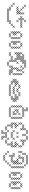

<svg xmlns="http://www.w3.org/2000/svg" viewBox="1511 -1912 549 3611"><g transform="rotate(90 1785.5 -106.5)"><path d="M125 -272.1 93.6 -303.6 111.4 -321.4 107.1 -325.7 89.3 -307.9 71.4 -325.7 67.1 -321.4 85 -303.6 67.1 -285.7 71.4 -281.4 89.3 -299.3 120.7 -267.9 102.9 -250 107.1 -245.7 125 -263.6 156.4 -232.1 138.6 -214.3 142.9 -210 160.7 -227.9 192.1 -196.4 160.7 -165 142.9 -182.9 125 -165 107.1 -182.9 102.9 -178.6 120.7 -160.7 102.9 -142.9 107.1 -138.6 125 -156.4 142.9 -138.6 160.7 -156.4 178.6 -138.6 196.4 -156.4 214.3 -138.6 232.1 -156.4 250 -138.6 254.3 -142.9 236.4 -160.7 254.3 -178.6 236.4 -196.4 254.3 -214.3 236.4 -232.1 254.3 -250 236.4 -267.9 254.3 -285.7 250 -290 232.1 -272.1 214.3 -290 210 -285.7 227.9 -267.9 210 -250 227.9 -232.1 196.4 -200.7 165 -232.1 182.9 -250 178.6 -254.3 160.7 -236.4 129.3 -267.9 147.1 -285.7 142.9 -290ZM218.6 -178.6 232.1 -192.1 245.7 -178.6 232.1 -165ZM178.6 -174.3 192.1 -160.7 178.6 -147.1 165 -160.7ZM214.3 -174.3 227.9 -160.7 214.3 -147.1 200.7 -160.7ZM214.3 -210 227.9 -196.4 214.3 -182.9 200.7 -196.4ZM325.7 -214.3 339.3 -227.9 352.9 -214.3 339.3 -200.7ZM285.7 -210 303.6 -227.9 335 -196.4 317.1 -178.6 321.4 -174.3 339.3 -192.1 370.7 -160.7 352.9 -142.9 357.1 -138.6 375 -156.4 392.9 -138.6 397.1 -142.9 379.3 -160.7 397.1 -178.6 392.9 -182.9 375 -165 343.6 -196.4 375 -227.9 392.9 -210 410.7 -227.9 428.6 -210 446.4 -227.9 464.3 -210 482.1 -227.9 500 -210 504.3 -214.3 486.4 -232.1 504.3 -250 500 -254.3 482.1 -236.4 464.3 -254.3 446.4 -236.4 428.6 -254.3 410.7 -236.4 392.9 -254.3 375 -236.4 343.6 -267.9 375 -299.3 392.9 -281.4 397.1 -285.7 379.3 -303.6 397.1 -321.4 392.9 -325.7 375 -307.9 357.1 -325.7 352.9 -321.4 370.7 -303.6 339.3 -272.1 321.4 -290 317.1 -285.7 335 -267.9 303.6 -236.4 285.7 -254.3 281.4 -250 299.3 -232.1 281.4 -214.3ZM321.4 -245.7 335 -232.1 321.4 -218.6 307.9 -232.1ZM89.3 -57.9 57.9 -89.3 75.7 -107.1 71.4 -111.4 53.6 -93.6 35.7 -111.4 31.4 -107.1 49.3 -89.3 31.4 -71.4 35.7 -67.1 53.6 -85 85 -53.6 67.1 -35.7 71.4 -31.4 89.3 -49.3 120.7 -17.9 102.9 0 107.1 4.3 125 -13.6 156.4 17.9 138.6 35.7 142.9 40 160.7 22.1 178.6 40 196.4 22.1 214.3 40 232.1 22.1 250 40 267.9 22.1 285.7 40 303.6 22.1 321.4 40 339.3 22.1 357.1 40 375 22.1 392.9 40 397.1 35.7 379.3 17.9 410.7 -13.6 428.6 4.3 432.9 0 415 -17.9 446.4 -49.3 464.3 -31.4 468.6 -35.7 450.7 -53.6 482.1 -85 500 -67.1 504.3 -71.4 486.4 -89.3 504.3 -107.1 500 -111.4 482.1 -93.6 464.3 -111.4 460 -107.1 477.9 -89.3 446.4 -57.9 428.6 -75.7 424.3 -71.4 442.1 -53.6 410.7 -22.1 392.9 -40 375 -22.1 357.1 -40 352.9 -35.7 370.7 -17.9 339.3 13.6 321.4 -4.3 303.6 13.6 285.7 -4.3 267.9 13.6 250 -4.3 232.1 13.6 214.3 -4.3 196.4 13.6 165 -17.9 182.9 -35.7 178.6 -40 160.7 -22.1 142.9 -40 125 -22.1 93.6 -53.6 111.4 -71.4 107.1 -75.7ZM147.1 0 160.7 -13.6 174.3 0 160.7 13.6ZM357.1 4.3 370.7 17.9 357.1 31.4 343.6 17.9ZM129.3 -17.9 142.9 -31.4 156.4 -17.9 142.9 -4.3ZM129.3 -160.7 142.9 -174.3 156.4 -160.7 142.9 -147.1ZM165 17.9 178.6 4.3 192.1 17.9 178.6 31.4ZM182.9 -178.6 196.4 -192.1 210 -178.6 196.4 -165ZM200.7 17.9 214.3 4.3 227.9 17.9 214.3 31.4ZM218.6 -214.3 232.1 -227.9 245.7 -214.3 232.1 -200.7ZM218.6 -250 232.1 -263.6 245.7 -250 232.1 -236.4ZM236.4 17.9 250 4.3 263.6 17.9 250 31.4ZM272.1 17.9 285.7 4.3 299.3 17.9 285.7 31.4ZM307.9 17.9 321.4 4.3 335 17.9 321.4 31.4ZM325.7 -250 339.3 -263.6 352.9 -250 339.3 -236.4ZM343.6 -232.1 357.1 -245.7 370.7 -232.1 357.1 -218.6ZM361.4 0 375 -13.6 388.6 0 375 13.6ZM379.3 -17.9 392.9 -31.4 406.4 -17.9 392.9 -4.3ZM379.3 -232.1 392.9 -245.7 406.4 -232.1 392.9 -218.6ZM415 -232.1 428.6 -245.7 442.1 -232.1 428.6 -218.6ZM450.7 -232.1 464.3 -245.7 477.9 -232.1 464.3 -218.6Z M642.9 4.3 660.7 -13.6 678.6 4.3 682.9 0 665 -17.9 696.4 -49.3 714.3 -31.4 718.6 -35.7 700.7 -53.6 718.6 -71.4 700.7 -89.3 718.6 -107.1 700.7 -125 718.6 -142.9 700.7 -160.7 718.6 -178.6 700.7 -196.4 718.6 -214.3 714.3 -218.6 696.4 -200.7 665 -232.1 682.9 -250 678.6 -254.3 660.7 -236.4 642.9 -254.3 625 -236.4 607.1 -254.3 602.9 -250 620.7 -232.1 589.3 -200.7 571.4 -218.6 567.1 -214.3 585 -196.4 567.1 -178.6 585 -160.7 567.1 -142.9 585 -125 567.1 -107.1 585 -89.3 567.1 -71.4 585 -53.6 567.1 -35.7 571.4 -31.4 589.3 -49.3 620.7 -17.9 602.9 0 607.1 4.3 625 -13.6ZM625 -22.1 593.6 -53.6 625 -85 642.9 -67.1 647.1 -71.4 629.3 -89.3 647.1 -107.1 629.3 -125 647.1 -142.9 642.9 -147.1 625 -129.3 593.6 -160.7 611.4 -178.6 593.6 -196.4 625 -227.9 642.9 -210 660.7 -227.9 692.1 -196.4 674.3 -178.6 692.1 -160.7 674.3 -142.9 692.1 -125 674.3 -107.1 692.1 -89.3 674.3 -71.4 692.1 -53.6 660.7 -22.1 642.9 -40ZM611.4 -107.1 625 -120.7 638.6 -107.1 625 -93.6ZM607.1 -102.9 620.7 -89.3 607.1 -75.7 593.6 -89.3ZM821.4 4.3 839.3 -13.6 857.1 4.3 861.4 0 843.6 -17.9 875 -49.3 892.9 -31.4 897.1 -35.7 879.3 -53.6 897.1 -71.4 879.3 -89.3 897.1 -107.1 879.3 -125 897.1 -142.9 879.3 -160.7 897.1 -178.6 879.3 -196.4 897.1 -214.3 892.9 -218.6 875 -200.7 843.6 -232.1 861.4 -250 857.1 -254.3 839.3 -236.4 821.4 -254.3 803.6 -236.4 785.7 -254.3 781.4 -250 799.3 -232.1 767.9 -200.7 750 -218.6 745.7 -214.3 763.6 -196.4 745.7 -178.6 763.6 -160.7 745.7 -142.9 763.6 -125 745.7 -107.1 763.6 -89.3 745.7 -71.4 763.6 -53.6 745.7 -35.7 750 -31.4 767.9 -49.3 799.3 -17.9 781.4 0 785.7 4.3 803.6 -13.6ZM803.6 -22.1 772.1 -53.6 803.6 -85 821.4 -67.1 825.7 -71.4 807.9 -89.3 825.7 -107.1 807.9 -125 825.7 -142.9 821.4 -147.1 803.6 -129.3 772.1 -160.7 790 -178.6 772.1 -196.4 803.6 -227.9 821.4 -210 839.3 -227.9 870.7 -196.4 852.9 -178.6 870.7 -160.7 852.9 -142.9 870.7 -125 852.9 -107.1 870.7 -89.3 852.9 -71.4 870.7 -53.6 839.3 -22.1 821.4 -40ZM790 -107.1 803.6 -120.7 817.1 -107.1 803.6 -93.6ZM785.7 -102.9 799.3 -89.3 785.7 -75.7 772.1 -89.3ZM575.7 -71.4 589.3 -85 602.9 -71.4 589.3 -57.9ZM575.7 -107.1 589.3 -120.7 602.9 -107.1 589.3 -93.6ZM575.7 -142.9 589.3 -156.4 602.9 -142.9 589.3 -129.3ZM575.7 -178.6 589.3 -192.1 602.9 -178.6 589.3 -165ZM593.6 -125 607.1 -138.6 620.7 -125 607.1 -111.4ZM629.3 -17.9 642.9 -31.4 656.4 -17.9 642.9 -4.3ZM629.3 -232.1 642.9 -245.7 656.4 -232.1 642.9 -218.6ZM682.9 -71.4 696.4 -85 710 -71.4 696.4 -57.9ZM682.9 -107.1 696.4 -120.7 710 -107.1 696.4 -93.6ZM682.9 -142.9 696.4 -156.4 710 -142.9 696.4 -129.3ZM682.9 -178.6 696.4 -192.1 710 -178.6 696.4 -165ZM754.3 -71.4 767.9 -85 781.4 -71.4 767.9 -57.9ZM754.3 -107.1 767.9 -120.7 781.4 -107.1 767.9 -93.6ZM754.3 -142.9 767.9 -156.4 781.4 -142.9 767.9 -129.3ZM754.3 -178.6 767.9 -192.1 781.4 -178.6 767.9 -165ZM772.1 -125 785.7 -138.6 799.3 -125 785.7 -111.4ZM807.9 -17.9 821.4 -31.4 835 -17.9 821.4 -4.3ZM807.9 -232.1 821.4 -245.7 835 -232.1 821.4 -218.6ZM861.4 -71.4 875 -85 888.6 -71.4 875 -57.9ZM861.4 -107.1 875 -120.7 888.6 -107.1 875 -93.6ZM861.4 -142.9 875 -156.4 888.6 -142.9 875 -129.3ZM861.4 -178.6 875 -192.1 888.6 -178.6 875 -165Z M1000 4.3 1017.9 -13.6 1035.7 4.3 1040 0 1022.1 -17.9 1053.6 -49.3 1071.4 -31.4 1089.3 -49.3 1120.7 -17.9 1102.9 0 1107.1 4.3 1125 -13.6 1156.4 17.9 1138.6 35.7 1142.9 40 1160.7 22.1 1178.6 40 1196.4 22.1 1214.3 40 1218.6 35.7 1200.7 17.9 1232.1 -13.6 1250 4.3 1254.3 0 1236.4 -17.9 1267.9 -49.3 1299.3 -17.9 1281.4 0 1285.7 4.3 1303.6 -13.6 1321.4 4.3 1339.3 -13.6 1357.1 4.3 1375 -13.6 1392.9 4.3 1397.1 0 1379.3 -17.9 1397.1 -35.7 1392.9 -40 1375 -22.1 1343.6 -53.6 1375 -85 1392.9 -67.1 1397.1 -71.4 1379.3 -89.3 1397.1 -107.1 1379.3 -125 1397.1 -142.9 1379.3 -160.7 1397.1 -178.6 1379.3 -196.4 1397.1 -214.3 1379.3 -232.1 1397.1 -250 1392.9 -254.3 1375 -236.4 1343.6 -267.9 1361.4 -285.7 1357.1 -290 1339.3 -272.1 1321.4 -290 1317.1 -285.7 1335 -267.9 1303.6 -236.4 1272.1 -267.9 1290 -285.7 1285.7 -290 1267.9 -272.1 1236.4 -303.6 1254.3 -321.4 1250 -325.7 1232.1 -307.9 1214.3 -325.7 1196.4 -307.9 1178.6 -325.7 1160.7 -307.9 1142.9 -325.7 1125 -307.9 1107.1 -325.7 1102.9 -321.4 1120.7 -303.6 1089.3 -272.1 1071.4 -290 1053.6 -272.1 1035.7 -290 1017.9 -272.1 1000 -290 995.7 -285.7 1013.6 -267.9 982.1 -236.4 964.3 -254.3 960 -250 977.9 -232.1 960 -214.3 977.9 -196.4 960 -178.6 977.9 -160.7 960 -142.9 977.9 -125 960 -107.1 964.3 -102.9 982.1 -120.7 1000 -102.9 1004.3 -107.1 986.4 -125 1017.9 -156.4 1035.7 -138.6 1053.6 -156.4 1085 -125 1067.1 -107.1 1071.4 -102.9 1089.3 -120.7 1120.7 -89.3 1089.3 -57.9 1071.4 -75.7 1053.6 -57.9 1035.7 -75.7 1031.4 -71.4 1049.3 -53.6 1017.9 -22.1 1000 -40 982.1 -22.1 964.3 -40 960 -35.7 977.9 -17.9 960 0 964.3 4.3 982.1 -13.6ZM1111.4 -35.7 1125 -49.3 1138.6 -35.7 1125 -22.1ZM1147.1 -35.7 1129.3 -53.6 1147.1 -71.4 1129.3 -89.3 1147.1 -107.1 1129.3 -125 1160.7 -156.4 1178.6 -138.6 1182.9 -142.9 1165 -160.7 1182.9 -178.6 1178.6 -182.9 1160.7 -165 1142.9 -182.9 1138.6 -178.6 1156.4 -160.7 1125 -129.3 1093.6 -160.7 1111.4 -178.6 1093.6 -196.4 1125 -227.9 1142.9 -210 1147.1 -214.3 1129.3 -232.1 1160.7 -263.6 1178.6 -245.7 1182.9 -250 1165 -267.9 1196.4 -299.3 1214.3 -281.4 1232.1 -299.3 1263.6 -267.9 1232.1 -236.4 1214.3 -254.3 1210 -250 1227.9 -232.1 1210 -214.3 1214.3 -210 1232.1 -227.9 1250 -210 1254.3 -214.3 1236.4 -232.1 1267.9 -263.6 1299.3 -232.1 1281.4 -214.3 1299.3 -196.4 1267.9 -165 1250 -182.9 1245.7 -178.6 1263.6 -160.7 1245.7 -142.9 1263.6 -125 1245.7 -107.1 1263.6 -89.3 1232.1 -57.9 1214.3 -75.7 1210 -71.4 1227.9 -53.6 1210 -35.7 1227.9 -17.9 1196.4 13.6 1178.6 -4.3 1160.7 13.6 1129.3 -17.9ZM1290 -35.7 1303.6 -49.3 1317.1 -35.7 1303.6 -22.1ZM1325.7 -35.7 1339.3 -49.3 1352.9 -35.7 1339.3 -22.1ZM1321.4 -31.4 1335 -17.9 1321.4 -4.3 1307.9 -17.9ZM1352.9 -142.9 1370.7 -125 1352.9 -107.1 1370.7 -89.3 1339.3 -57.9 1321.4 -75.7 1303.6 -57.9 1272.1 -89.3 1290 -107.1 1272.1 -125 1303.6 -156.4 1321.4 -138.6 1325.7 -142.9 1307.9 -160.7 1325.7 -178.6 1307.9 -196.4 1325.7 -214.3 1307.9 -232.1 1339.3 -263.6 1370.7 -232.1 1352.9 -214.3 1370.7 -196.4 1352.9 -178.6 1370.7 -160.7ZM1285.7 -174.3 1299.3 -160.7 1285.7 -147.1 1272.1 -160.7ZM1107.1 -67.1 1120.7 -53.6 1107.1 -40 1093.6 -53.6ZM1111.4 -107.1 1125 -120.7 1138.6 -107.1 1125 -93.6ZM1075.7 -142.9 1089.3 -156.4 1102.9 -142.9 1089.3 -129.3ZM1075.7 -178.6 1089.3 -192.1 1102.9 -178.6 1089.3 -165ZM1035.7 -174.3 1049.3 -160.7 1035.7 -147.1 1022.1 -160.7ZM1071.4 -174.3 1085 -160.7 1071.4 -147.1 1057.9 -160.7ZM1071.4 -210 1085 -196.4 1071.4 -182.9 1057.9 -196.4ZM1075.7 -214.3 1089.3 -227.9 1102.9 -214.3 1089.3 -200.7ZM1035.7 -210 1049.3 -196.4 1035.7 -182.9 1022.1 -196.4ZM1111.4 -250 1125 -263.6 1138.6 -250 1125 -236.4ZM1071.4 -245.7 1085 -232.1 1071.4 -218.6 1057.9 -232.1ZM1107.1 -245.7 1120.7 -232.1 1107.1 -218.6 1093.6 -232.1ZM1147.1 -285.7 1160.7 -299.3 1174.3 -285.7 1160.7 -272.1ZM1107.1 -281.4 1120.7 -267.9 1107.1 -254.3 1093.6 -267.9ZM1142.9 -281.4 1156.4 -267.9 1142.9 -254.3 1129.3 -267.9ZM1075.7 -250 1089.3 -263.6 1102.9 -250 1089.3 -236.4ZM1017.9 -263.6 1049.3 -232.1 1017.9 -200.7 986.4 -232.1ZM1040 -250 1053.6 -263.6 1067.1 -250 1053.6 -236.4ZM1004.3 -178.6 1017.9 -192.1 1031.4 -178.6 1017.9 -165ZM1040 -178.6 1053.6 -192.1 1067.1 -178.6 1053.6 -165ZM1000 -174.3 1013.6 -160.7 1000 -147.1 986.4 -160.7ZM1250 -67.1 1263.6 -53.6 1250 -40 1236.4 -53.6ZM968.6 -142.9 982.1 -156.4 995.7 -142.9 982.1 -129.3ZM968.6 -178.6 982.1 -192.1 995.7 -178.6 982.1 -165ZM968.6 -214.3 982.1 -227.9 995.7 -214.3 982.1 -200.7ZM986.4 -17.9 1000 -31.4 1013.6 -17.9 1000 -4.3ZM986.4 -196.4 1000 -210 1013.6 -196.4 1000 -182.9ZM1022.1 -267.9 1035.7 -281.4 1049.3 -267.9 1035.7 -254.3ZM1040 -214.3 1053.6 -227.9 1067.1 -214.3 1053.6 -200.7ZM1057.9 -53.6 1071.4 -67.1 1085 -53.6 1071.4 -40ZM1057.9 -267.9 1071.4 -281.4 1085 -267.9 1071.4 -254.3ZM1093.6 -125 1107.1 -138.6 1120.7 -125 1107.1 -111.4ZM1111.4 -71.4 1125 -85 1138.6 -71.4 1125 -57.9ZM1111.4 -285.7 1125 -299.3 1138.6 -285.7 1125 -272.1ZM1129.3 -303.6 1142.9 -317.1 1156.4 -303.6 1142.9 -290ZM1165 17.9 1178.6 4.3 1192.1 17.9 1178.6 31.4ZM1165 -303.6 1178.6 -317.1 1192.1 -303.6 1178.6 -290ZM1200.7 -303.6 1214.3 -317.1 1227.9 -303.6 1214.3 -290ZM1218.6 -35.7 1232.1 -49.3 1245.7 -35.7 1232.1 -22.1ZM1254.3 -71.4 1267.9 -85 1281.4 -71.4 1267.9 -57.9ZM1254.3 -107.1 1267.9 -120.7 1281.4 -107.1 1267.9 -93.6ZM1254.3 -142.9 1267.9 -156.4 1281.4 -142.9 1267.9 -129.3ZM1272.1 -53.6 1285.7 -67.1 1299.3 -53.6 1285.7 -40ZM1290 -178.6 1303.6 -192.1 1317.1 -178.6 1303.6 -165ZM1290 -214.3 1303.6 -227.9 1317.1 -214.3 1303.6 -200.7ZM1307.9 -53.6 1321.4 -67.1 1335 -53.6 1321.4 -40ZM1343.6 -17.9 1357.1 -31.4 1370.7 -17.9 1357.1 -4.3ZM1361.4 -107.1 1375 -120.7 1388.6 -107.1 1375 -93.6ZM1361.4 -142.9 1375 -156.4 1388.6 -142.9 1375 -129.3ZM1361.4 -178.6 1375 -192.1 1388.6 -178.6 1375 -165ZM1361.4 -214.3 1375 -227.9 1388.6 -214.3 1375 -200.7Z M1642.9 4.3 1660.7 -13.6 1678.6 4.3 1696.4 -13.6 1714.3 4.3 1732.1 -13.6 1750 4.3 1767.9 -13.6 1785.7 4.3 1790 0 1772.1 -17.9 1803.6 -49.3 1821.4 -31.4 1839.3 -49.3 1857.1 -31.4 1861.4 -35.7 1843.6 -53.6 1875 -85 1892.9 -67.1 1897.1 -71.4 1879.3 -89.3 1897.1 -107.1 1879.3 -125 1897.1 -142.9 1892.9 -147.1 1875 -129.3 1843.6 -160.7 1861.4 -178.6 1857.1 -182.9 1839.3 -165 1821.4 -182.9 1803.6 -165 1772.1 -196.4 1790 -214.3 1785.7 -218.6 1767.9 -200.7 1750 -218.6 1732.1 -200.7 1714.3 -218.6 1710 -214.3 1727.9 -196.4 1696.4 -165 1678.6 -182.9 1660.7 -165 1629.3 -196.4 1647.1 -214.3 1642.9 -218.6 1625 -200.7 1607.1 -218.6 1589.3 -200.7 1571.4 -218.6 1567.1 -214.3 1585 -196.4 1553.6 -165 1535.7 -182.9 1517.9 -165 1500 -182.9 1495.7 -178.6 1513.6 -160.7 1482.1 -129.3 1464.3 -147.1 1460 -142.9 1477.9 -125 1460 -107.1 1477.9 -89.3 1460 -71.4 1464.3 -67.1 1482.1 -85 1513.6 -53.6 1495.7 -35.7 1500 -31.4 1517.9 -49.3 1535.7 -31.4 1553.6 -49.3 1585 -17.9 1567.1 0 1571.4 4.3 1589.3 -13.6 1607.1 4.3 1625 -13.6ZM1678.6 -67.1 1696.4 -85 1714.3 -67.1 1732.1 -85 1750 -67.1 1754.3 -71.4 1736.4 -89.3 1767.9 -120.7 1785.7 -102.9 1803.6 -120.7 1835 -89.3 1803.6 -57.9 1785.7 -75.7 1781.4 -71.4 1799.3 -53.6 1767.9 -22.1 1750 -40 1732.1 -22.1 1714.3 -40 1696.4 -22.1 1678.6 -40 1660.7 -22.1 1642.9 -40 1625 -22.1 1607.1 -40 1589.3 -22.1 1557.9 -53.6 1575.7 -71.4 1571.4 -75.7 1553.6 -57.9 1522.1 -89.3 1553.6 -120.7 1571.4 -102.9 1589.3 -120.7 1620.7 -89.3 1602.9 -71.4 1607.1 -67.1 1625 -85 1642.9 -67.1 1660.7 -85ZM1821.4 -67.1 1835 -53.6 1821.4 -40 1807.9 -53.6ZM1504.3 -71.4 1517.9 -85 1531.4 -71.4 1517.9 -57.9ZM1504.3 -107.1 1517.9 -120.7 1531.4 -107.1 1517.9 -93.6ZM1540 -142.9 1553.6 -156.4 1567.1 -142.9 1553.6 -129.3ZM1500 -138.6 1513.6 -125 1500 -111.4 1486.4 -125ZM1589.3 -129.3 1557.9 -160.7 1589.3 -192.1 1607.1 -174.3 1625 -192.1 1656.4 -160.7 1638.6 -142.9 1642.9 -138.6 1660.7 -156.4 1678.6 -138.6 1696.4 -156.4 1714.3 -138.6 1718.6 -142.9 1700.7 -160.7 1732.1 -192.1 1750 -174.3 1767.9 -192.1 1799.3 -160.7 1767.9 -129.3 1750 -147.1 1745.7 -142.9 1763.6 -125 1732.1 -93.6 1714.3 -111.4 1696.4 -93.6 1678.6 -111.4 1660.7 -93.6 1642.9 -111.4 1625 -93.6 1593.6 -125 1611.4 -142.9 1607.1 -147.1ZM1535.7 -138.6 1549.3 -125 1535.7 -111.4 1522.1 -125ZM1825.7 -142.9 1839.3 -156.4 1852.9 -142.9 1839.3 -129.3ZM1785.7 -138.6 1799.3 -125 1785.7 -111.4 1772.1 -125ZM1821.4 -138.6 1835 -125 1821.4 -111.4 1807.9 -125ZM1857.1 -102.9 1870.7 -89.3 1857.1 -75.7 1843.6 -89.3ZM1825.7 -107.1 1839.3 -120.7 1852.9 -107.1 1839.3 -93.6ZM1500 -102.9 1513.6 -89.3 1500 -75.7 1486.4 -89.3ZM1861.4 -107.1 1875 -120.7 1888.6 -107.1 1875 -93.6ZM1468.6 -107.1 1482.1 -120.7 1495.7 -107.1 1482.1 -93.6ZM1504.3 -142.9 1517.9 -156.4 1531.4 -142.9 1517.9 -129.3ZM1522.1 -53.6 1535.7 -67.1 1549.3 -53.6 1535.7 -40ZM1522.1 -160.7 1535.7 -174.3 1549.3 -160.7 1535.7 -147.1ZM1557.9 -125 1571.4 -138.6 1585 -125 1571.4 -111.4ZM1593.6 -17.9 1607.1 -31.4 1620.7 -17.9 1607.1 -4.3ZM1593.6 -196.4 1607.1 -210 1620.7 -196.4 1607.1 -182.9ZM1629.3 -17.9 1642.9 -31.4 1656.4 -17.9 1642.9 -4.3ZM1629.3 -89.3 1642.9 -102.9 1656.4 -89.3 1642.9 -75.7ZM1665 -17.9 1678.6 -31.4 1692.1 -17.9 1678.6 -4.3ZM1665 -89.3 1678.6 -102.9 1692.1 -89.3 1678.6 -75.7ZM1665 -160.7 1678.6 -174.3 1692.1 -160.7 1678.6 -147.1ZM1700.7 -17.9 1714.3 -31.4 1727.9 -17.9 1714.3 -4.3ZM1700.7 -89.3 1714.3 -102.9 1727.9 -89.3 1714.3 -75.7ZM1736.4 -17.9 1750 -31.4 1763.6 -17.9 1750 -4.3ZM1736.4 -196.4 1750 -210 1763.6 -196.4 1750 -182.9ZM1790 -142.9 1803.6 -156.4 1817.1 -142.9 1803.6 -129.3ZM1807.9 -160.7 1821.4 -174.3 1835 -160.7 1821.4 -147.1ZM1825.7 -71.4 1839.3 -85 1852.9 -71.4 1839.3 -57.9ZM1843.6 -125 1857.1 -138.6 1870.7 -125 1857.1 -111.4Z M2218.6 -35.7 2200.7 -53.6 2218.6 -71.4 2200.7 -89.3 2218.6 -107.1 2200.7 -125 2218.6 -142.9 2200.7 -160.7 2218.6 -178.6 2200.7 -196.4 2218.6 -214.3 2200.7 -232.1 2218.6 -250 2214.3 -254.3 2196.4 -236.4 2165 -267.9 2182.9 -285.7 2178.6 -290 2160.7 -272.1 2142.9 -290 2125 -272.1 2107.1 -290 2089.3 -272.1 2057.9 -303.6 2075.7 -321.4 2057.9 -339.3 2075.7 -357.1 2071.4 -361.4 2053.6 -343.6 2035.7 -361.4 2017.9 -343.6 2000 -361.4 1995.7 -357.1 2013.6 -339.3 1995.7 -321.4 2000 -317.1 2017.9 -335 2049.3 -303.6 2017.9 -272.1 2000 -290 1995.7 -285.7 2013.6 -267.9 1982.1 -236.4 1964.3 -254.3 1960 -250 1977.9 -232.1 1960 -214.3 1977.9 -196.4 1960 -178.6 1977.9 -160.7 1960 -142.9 1977.9 -125 1960 -107.1 1977.9 -89.3 1960 -71.4 1977.9 -53.6 1960 -35.7 1964.3 -31.4 1982.1 -49.3 2013.6 -17.9 1995.7 0 2000 4.3 2017.9 -13.6 2035.7 4.3 2053.6 -13.6 2071.4 4.3 2089.3 -13.6 2107.1 4.3 2125 -13.6 2142.9 4.3 2160.7 -13.6 2178.6 4.3 2182.9 0 2165 -17.9 2196.4 -49.3 2214.3 -31.4ZM2174.3 -71.4 2192.1 -53.6 2160.7 -22.1 2142.9 -40 2125 -22.1 2107.1 -40 2089.3 -22.1 2071.4 -40 2053.6 -22.1 2035.7 -40 2017.9 -22.1 1986.4 -53.6 2004.3 -71.4 1986.4 -89.3 2004.3 -107.1 1986.4 -125 2004.3 -142.9 1986.4 -160.7 2004.3 -178.6 1986.4 -196.4 2004.3 -214.3 1986.4 -232.1 2017.9 -263.6 2035.7 -245.7 2053.6 -263.6 2071.4 -245.7 2089.3 -263.6 2107.1 -245.7 2125 -263.6 2142.9 -245.7 2160.7 -263.6 2192.1 -232.1 2174.3 -214.3 2192.1 -196.4 2174.3 -178.6 2192.1 -160.7 2174.3 -142.9 2192.1 -125 2174.3 -107.1 2192.1 -89.3ZM2089.3 -93.6 2057.9 -125 2089.3 -156.4 2120.7 -125ZM2035.7 -102.9 2053.6 -120.7 2085 -89.3 2067.1 -71.4 2071.4 -67.1 2089.3 -85 2107.1 -67.1 2125 -85 2142.9 -67.1 2147.1 -71.4 2129.3 -89.3 2147.1 -107.1 2129.3 -125 2147.1 -142.9 2142.9 -147.1 2125 -129.3 2093.6 -160.7 2125 -192.1 2142.9 -174.3 2147.1 -178.6 2129.3 -196.4 2147.1 -214.3 2142.9 -218.6 2125 -200.7 2107.1 -218.6 2102.9 -214.3 2120.7 -196.4 2089.3 -165 2071.4 -182.9 2053.6 -165 2035.7 -182.9 2031.4 -178.6 2049.3 -160.7 2031.4 -142.9 2049.3 -125 2031.4 -107.1ZM2107.1 -102.9 2120.7 -89.3 2107.1 -75.7 2093.6 -89.3ZM2035.7 -281.4 2049.3 -267.9 2035.7 -254.3 2022.1 -267.9ZM2040 -321.4 2053.6 -335 2067.1 -321.4 2053.6 -307.9ZM1968.6 -71.4 1982.1 -85 1995.7 -71.4 1982.1 -57.9ZM1968.6 -107.1 1982.1 -120.7 1995.7 -107.1 1982.1 -93.6ZM1968.6 -142.9 1982.1 -156.4 1995.7 -142.9 1982.1 -129.3ZM1968.6 -178.6 1982.1 -192.1 1995.7 -178.6 1982.1 -165ZM1968.6 -214.3 1982.1 -227.9 1995.7 -214.3 1982.1 -200.7ZM2022.1 -17.9 2035.7 -31.4 2049.3 -17.9 2035.7 -4.3ZM2022.1 -339.3 2035.7 -352.9 2049.3 -339.3 2035.7 -325.7ZM2040 -142.9 2053.6 -156.4 2067.1 -142.9 2053.6 -129.3ZM2040 -285.7 2053.6 -299.3 2067.1 -285.7 2053.6 -272.1ZM2057.9 -17.9 2071.4 -31.4 2085 -17.9 2071.4 -4.3ZM2057.9 -160.7 2071.4 -174.3 2085 -160.7 2071.4 -147.1ZM2057.9 -267.9 2071.4 -281.4 2085 -267.9 2071.4 -254.3ZM2093.6 -17.9 2107.1 -31.4 2120.7 -17.9 2107.1 -4.3ZM2093.6 -267.9 2107.1 -281.4 2120.7 -267.9 2107.1 -254.3ZM2111.4 -107.1 2125 -120.7 2138.6 -107.1 2125 -93.6ZM2129.3 -17.9 2142.9 -31.4 2156.4 -17.9 2142.9 -4.3ZM2129.3 -267.9 2142.9 -281.4 2156.4 -267.9 2142.9 -254.3ZM2182.9 -71.4 2196.4 -85 2210 -71.4 2196.4 -57.9ZM2182.9 -107.1 2196.4 -120.7 2210 -107.1 2196.4 -93.6ZM2182.9 -142.9 2196.4 -156.4 2210 -142.9 2196.4 -129.3ZM2182.9 -178.6 2196.4 -192.1 2210 -178.6 2196.4 -165ZM2182.9 -214.3 2196.4 -227.9 2210 -214.3 2196.4 -200.7Z M2482.1 49.3 2450.7 17.9 2468.6 0 2464.3 -4.3 2446.4 13.6 2428.6 -4.3 2424.3 0 2442.1 17.9 2410.7 49.3 2392.9 31.4 2375 49.3 2343.6 17.9 2361.4 0 2343.6 -17.9 2375 -49.3 2392.9 -31.4 2397.1 -35.7 2379.3 -53.6 2397.1 -71.4 2392.9 -75.7 2375 -57.9 2357.1 -75.7 2339.3 -57.9 2307.9 -89.3 2339.3 -120.7 2357.1 -102.9 2375 -120.7 2392.9 -102.9 2397.1 -107.1 2379.3 -125 2397.1 -142.9 2392.9 -147.1 2375 -129.3 2343.6 -160.7 2361.4 -178.6 2357.1 -182.9 2339.3 -165 2307.9 -196.4 2325.7 -214.3 2307.9 -232.1 2339.3 -263.6 2357.1 -245.7 2375 -263.6 2406.4 -232.1 2388.6 -214.3 2392.9 -210 2410.7 -227.9 2428.6 -210 2432.9 -214.3 2415 -232.1 2432.9 -250 2415 -267.9 2432.9 -285.7 2415 -303.6 2446.4 -335 2464.3 -317.1 2482.1 -335 2513.6 -303.6 2495.7 -285.7 2513.6 -267.9 2495.7 -250 2500 -245.7 2517.9 -263.6 2535.7 -245.7 2540 -250 2522.1 -267.9 2540 -285.7 2522.1 -303.6 2553.6 -335 2571.4 -317.1 2589.3 -335 2620.7 -303.6 2602.9 -285.7 2620.7 -267.9 2602.9 -250 2620.7 -232.1 2602.9 -214.3 2607.1 -210 2625 -227.9 2642.9 -210 2647.1 -214.3 2629.3 -232.1 2660.7 -263.6 2678.6 -245.7 2696.4 -263.6 2727.9 -232.1 2710 -214.3 2727.9 -196.4 2696.4 -165 2678.6 -182.9 2674.3 -178.6 2692.1 -160.7 2660.7 -129.3 2642.9 -147.1 2638.6 -142.9 2656.4 -125 2638.6 -107.1 2642.9 -102.9 2660.7 -120.7 2678.6 -102.9 2696.4 -120.7 2727.9 -89.3 2696.4 -57.9 2678.6 -75.7 2660.7 -57.9 2642.9 -75.7 2638.6 -71.4 2656.4 -53.6 2638.6 -35.7 2642.9 -31.4 2660.7 -49.3 2692.1 -17.9 2674.3 0 2692.1 17.9 2660.7 49.3 2642.9 31.4 2625 49.3 2593.6 17.9 2611.4 0 2607.1 -4.3 2589.3 13.6 2571.4 -4.3 2567.1 0 2585 17.9 2553.6 49.3 2535.7 31.4 2517.9 49.3 2500 31.4ZM2415 53.6 2446.4 22.1 2477.9 53.6 2460 71.4 2477.9 89.3 2446.4 120.7 2428.6 102.9 2424.3 107.1 2442.1 125 2424.3 142.9 2428.6 147.1 2446.4 129.3 2464.3 147.1 2482.1 129.3 2500 147.1 2504.3 142.9 2486.4 125 2504.3 107.1 2486.4 89.3 2517.9 57.9 2549.3 89.3 2531.4 107.1 2549.3 125 2531.4 142.9 2535.7 147.1 2553.6 129.3 2571.4 147.1 2589.3 129.3 2607.1 147.1 2611.4 142.9 2593.6 125 2611.4 107.1 2607.1 102.9 2589.3 120.7 2557.9 89.3 2575.7 71.4 2557.9 53.6 2589.3 22.1 2620.7 53.6 2602.9 71.4 2607.1 75.7 2625 57.9 2642.9 75.7 2660.7 57.9 2678.6 75.7 2682.9 71.4 2665 53.6 2696.4 22.1 2714.3 40 2718.6 35.7 2700.7 17.9 2718.6 0 2700.7 -17.9 2732.1 -49.3 2750 -31.4 2754.3 -35.7 2736.4 -53.6 2754.3 -71.4 2736.4 -89.3 2754.3 -107.1 2736.4 -125 2754.3 -142.9 2750 -147.1 2732.1 -129.3 2700.7 -160.7 2732.1 -192.1 2750 -174.3 2754.3 -178.6 2736.4 -196.4 2754.3 -214.3 2736.4 -232.1 2754.3 -250 2750 -254.3 2732.1 -236.4 2700.7 -267.9 2718.6 -285.7 2714.3 -290 2696.4 -272.1 2678.6 -290 2660.7 -272.1 2629.3 -303.6 2647.1 -321.4 2642.9 -325.7 2625 -307.9 2593.6 -339.3 2611.4 -357.1 2607.1 -361.4 2589.3 -343.6 2571.4 -361.4 2553.6 -343.6 2535.7 -361.4 2531.4 -357.1 2549.3 -339.3 2517.9 -307.9 2486.4 -339.3 2504.3 -357.1 2500 -361.4 2482.1 -343.6 2464.3 -361.4 2446.4 -343.6 2428.6 -361.4 2424.3 -357.1 2442.1 -339.3 2410.7 -307.9 2392.9 -325.7 2388.6 -321.4 2406.4 -303.6 2375 -272.1 2357.1 -290 2339.3 -272.1 2321.4 -290 2317.1 -285.7 2335 -267.9 2303.6 -236.4 2285.7 -254.3 2281.4 -250 2299.3 -232.1 2281.4 -214.3 2299.3 -196.4 2281.4 -178.6 2285.7 -174.3 2303.6 -192.1 2335 -160.7 2303.6 -129.3 2285.7 -147.1 2281.4 -142.9 2299.3 -125 2281.4 -107.1 2299.3 -89.3 2281.4 -71.4 2299.3 -53.6 2281.4 -35.7 2285.7 -31.4 2303.6 -49.3 2335 -17.9 2317.1 0 2335 17.9 2317.1 35.7 2321.4 40 2339.3 22.1 2370.7 53.6 2352.9 71.4 2357.1 75.7 2375 57.9 2392.9 75.7 2410.7 57.9 2428.6 75.7 2432.9 71.4ZM2325.7 -35.7 2339.3 -49.3 2352.9 -35.7 2339.3 -22.1ZM2321.4 -138.6 2335 -125 2321.4 -111.4 2307.9 -125ZM2392.9 -281.4 2406.4 -267.9 2392.9 -254.3 2379.3 -267.9ZM2397.1 -250 2410.7 -263.6 2424.3 -250 2410.7 -236.4ZM2678.6 -138.6 2692.1 -125 2678.6 -111.4 2665 -125ZM2718.6 -107.1 2732.1 -120.7 2745.7 -107.1 2732.1 -93.6ZM2714.3 -67.1 2727.9 -53.6 2714.3 -40 2700.7 -53.6ZM2682.9 -35.7 2696.4 -49.3 2710 -35.7 2696.4 -22.1ZM2540 71.4 2553.6 57.9 2567.1 71.4 2553.6 85ZM2464.3 111.4 2477.9 125 2464.3 138.6 2450.7 125ZM2482.1 -57.9 2450.7 -89.3 2468.6 -107.1 2464.3 -111.4 2446.4 -93.6 2428.6 -111.4 2424.3 -107.1 2442.1 -89.3 2424.3 -71.4 2428.6 -67.1 2446.4 -85 2477.9 -53.6 2460 -35.7 2464.3 -31.4 2482.1 -49.3 2500 -31.4 2517.9 -49.3 2535.7 -31.4 2553.6 -49.3 2571.4 -31.4 2575.7 -35.7 2557.9 -53.6 2589.3 -85 2607.1 -67.1 2611.4 -71.4 2593.6 -89.3 2611.4 -107.1 2607.1 -111.4 2589.3 -93.6 2571.4 -111.4 2567.1 -107.1 2585 -89.3 2553.6 -57.9 2535.7 -75.7 2517.9 -57.9 2500 -75.7ZM2504.3 -142.9 2486.4 -160.7 2504.3 -178.6 2500 -182.9 2482.1 -165 2464.3 -182.9 2460 -178.6 2477.9 -160.7 2460 -142.9 2464.3 -138.6 2482.1 -156.4 2500 -138.6ZM2575.7 -142.9 2557.9 -160.7 2575.7 -178.6 2571.4 -182.9 2553.6 -165 2535.7 -182.9 2531.4 -178.6 2549.3 -160.7 2531.4 -142.9 2535.7 -138.6 2553.6 -156.4 2571.4 -138.6ZM2290 -71.4 2303.6 -85 2317.1 -71.4 2303.6 -57.9ZM2290 -107.1 2303.6 -120.7 2317.1 -107.1 2303.6 -93.6ZM2290 -214.3 2303.6 -227.9 2317.1 -214.3 2303.6 -200.7ZM2307.9 -53.6 2321.4 -67.1 2335 -53.6 2321.4 -40ZM2325.7 0 2339.3 -13.6 2352.9 0 2339.3 13.6ZM2325.7 -142.9 2339.3 -156.4 2352.9 -142.9 2339.3 -129.3ZM2343.6 -53.6 2357.1 -67.1 2370.7 -53.6 2357.1 -40ZM2343.6 -125 2357.1 -138.6 2370.7 -125 2357.1 -111.4ZM2343.6 -267.9 2357.1 -281.4 2370.7 -267.9 2357.1 -254.3ZM2379.3 53.6 2392.9 40 2406.4 53.6 2392.9 67.1ZM2397.1 -285.7 2410.7 -299.3 2424.3 -285.7 2410.7 -272.1ZM2450.7 -339.3 2464.3 -352.9 2477.9 -339.3 2464.3 -325.7ZM2468.6 107.1 2482.1 93.6 2495.7 107.1 2482.1 120.7ZM2468.6 71.4 2482.1 57.9 2495.7 71.4 2482.1 85ZM2486.4 53.6 2500 40 2513.6 53.6 2500 67.1ZM2486.4 -53.6 2500 -67.1 2513.6 -53.6 2500 -40ZM2504.3 -285.7 2517.9 -299.3 2531.4 -285.7 2517.9 -272.1ZM2522.1 53.6 2535.7 40 2549.3 53.6 2535.7 67.1ZM2522.1 -53.6 2535.7 -67.1 2549.3 -53.6 2535.7 -40ZM2540 107.1 2553.6 93.6 2567.1 107.1 2553.6 120.7ZM2557.9 125 2571.4 111.4 2585 125 2571.4 138.6ZM2557.9 -339.3 2571.4 -352.9 2585 -339.3 2571.4 -325.7ZM2611.4 -250 2625 -263.6 2638.6 -250 2625 -236.4ZM2611.4 -285.7 2625 -299.3 2638.6 -285.7 2625 -272.1ZM2629.3 53.6 2642.9 40 2656.4 53.6 2642.9 67.1ZM2629.3 -267.9 2642.9 -281.4 2656.4 -267.9 2642.9 -254.3ZM2665 -53.6 2678.6 -67.1 2692.1 -53.6 2678.6 -40ZM2665 -267.9 2678.6 -281.4 2692.1 -267.9 2678.6 -254.3ZM2682.9 0 2696.4 -13.6 2710 0 2696.4 13.6ZM2682.9 -142.9 2696.4 -156.4 2710 -142.9 2696.4 -129.3ZM2700.7 -125 2714.3 -138.6 2727.9 -125 2714.3 -111.4ZM2718.6 -71.4 2732.1 -85 2745.7 -71.4 2732.1 -57.9ZM2718.6 -214.3 2732.1 -227.9 2745.7 -214.3 2732.1 -200.7Z M2875 49.3 2843.6 17.9 2861.4 0 2857.1 -4.3 2839.3 13.6 2821.4 -4.3 2817.1 0 2835 17.9 2817.1 35.7 2821.4 40 2839.3 22.1 2870.7 53.6 2852.9 71.4 2857.1 75.7 2875 57.9 2906.4 89.3 2888.6 107.1 2892.9 111.4 2910.7 93.6 2928.6 111.4 2946.4 93.6 2964.3 111.4 2982.1 93.6 3000 111.4 3004.3 107.1 2986.4 89.3 3017.9 57.9 3035.7 75.7 3040 71.4 3022.1 53.6 3053.6 22.1 3071.4 40 3075.7 35.7 3057.9 17.9 3089.3 -13.6 3107.1 4.3 3111.4 0 3093.6 -17.9 3125 -49.3 3142.9 -31.4 3147.1 -35.7 3129.3 -53.6 3147.1 -71.4 3129.3 -89.3 3147.1 -107.1 3129.3 -125 3147.1 -142.9 3129.3 -160.7 3147.1 -178.6 3129.3 -196.4 3147.1 -214.3 3129.3 -232.1 3147.1 -250 3129.3 -267.9 3147.1 -285.7 3142.9 -290 3125 -272.1 3093.6 -303.6 3111.4 -321.4 3107.1 -325.7 3089.3 -307.9 3057.9 -339.3 3075.7 -357.1 3071.4 -361.4 3053.6 -343.6 3035.7 -361.4 3017.9 -343.6 3000 -361.4 2982.1 -343.6 2964.3 -361.4 2946.4 -343.6 2928.6 -361.4 2910.7 -343.6 2892.9 -361.4 2888.6 -357.1 2906.4 -339.3 2875 -307.9 2857.1 -325.7 2852.9 -321.4 2870.7 -303.6 2852.9 -285.7 2870.7 -267.9 2839.3 -236.4 2821.4 -254.3 2817.1 -250 2835 -232.1 2817.1 -214.3 2835 -196.4 2817.1 -178.6 2821.4 -174.3 2839.3 -192.1 2857.1 -174.3 2861.4 -178.6 2843.6 -196.4 2861.4 -214.3 2843.6 -232.1 2875 -263.6 2892.9 -245.7 2897.1 -250 2879.3 -267.9 2897.1 -285.7 2879.3 -303.6 2910.7 -335 2928.6 -317.1 2946.4 -335 2964.3 -317.1 2982.1 -335 3000 -317.1 3017.9 -335 3035.7 -317.1 3053.6 -335 3085 -303.6 3067.1 -285.7 3071.4 -281.4 3089.3 -299.3 3120.7 -267.9 3102.9 -250 3120.7 -232.1 3102.9 -214.3 3120.7 -196.4 3102.9 -178.6 3120.7 -160.7 3102.9 -142.9 3120.7 -125 3102.9 -107.1 3120.7 -89.3 3102.9 -71.4 3120.7 -53.6 3089.3 -22.1 3071.4 -40 3067.1 -35.7 3085 -17.9 3053.6 13.6 3035.7 -4.3 3031.4 0 3049.3 17.9 3017.9 49.3 3000 31.4 2995.7 35.7 3013.6 53.6 2982.1 85 2964.3 67.1 2946.4 85 2928.6 67.1 2910.7 85 2879.3 53.6 2897.1 35.7 2892.9 31.4ZM2897.1 -71.4 2910.7 -85 2924.3 -71.4 2910.7 -57.9ZM2857.1 -67.1 2875 -85 2906.4 -53.6 2888.6 -35.7 2906.4 -17.9 2888.6 0 2892.9 4.3 2910.7 -13.6 2928.6 4.3 2932.9 0 2915 -17.9 2946.4 -49.3 2964.3 -31.4 2982.1 -49.3 3000 -31.4 3017.9 -49.3 3035.7 -31.4 3040 -35.7 3022.1 -53.6 3053.6 -85 3071.4 -67.1 3075.7 -71.4 3057.9 -89.3 3075.7 -107.1 3057.9 -125 3075.7 -142.9 3057.9 -160.7 3075.7 -178.6 3057.9 -196.4 3075.7 -214.3 3057.9 -232.1 3075.7 -250 3071.4 -254.3 3053.6 -236.4 3022.1 -267.9 3040 -285.7 3035.7 -290 3017.9 -272.1 3000 -290 2982.1 -272.1 2964.3 -290 2946.4 -272.1 2928.6 -290 2924.3 -285.7 2942.1 -267.9 2924.3 -250 2942.1 -232.1 2910.7 -200.7 2892.9 -218.6 2888.6 -214.3 2906.4 -196.4 2888.6 -178.6 2892.9 -174.3 2910.7 -192.1 2928.6 -174.3 2946.4 -192.1 2977.9 -160.7 2960 -142.9 2964.3 -138.6 2982.1 -156.4 3013.6 -125 2995.7 -107.1 3013.6 -89.3 2982.1 -57.9 2964.3 -75.7 2946.4 -57.9 2915 -89.3 2932.9 -107.1 2928.6 -111.4 2910.7 -93.6 2892.9 -111.4 2875 -93.6 2857.1 -111.4 2852.9 -107.1 2870.7 -89.3 2852.9 -71.4ZM3000 -67.1 3013.6 -53.6 3000 -40 2986.4 -53.6ZM3040 -107.1 3053.6 -120.7 3067.1 -107.1 3053.6 -93.6ZM3040 -142.9 3053.6 -156.4 3067.1 -142.9 3053.6 -129.3ZM3004.3 -142.9 3017.9 -156.4 3031.4 -142.9 3017.9 -129.3ZM2982.1 -165 2950.7 -196.4 2968.6 -214.3 2950.7 -232.1 2982.1 -263.6 3000 -245.7 3017.9 -263.6 3049.3 -232.1 3031.4 -214.3 3049.3 -196.4 3017.9 -165 3000 -182.9ZM2928.6 -210 2942.1 -196.4 2928.6 -182.9 2915 -196.4ZM3035.7 -174.3 3049.3 -160.7 3035.7 -147.1 3022.1 -160.7ZM3035.7 -138.6 3049.3 -125 3035.7 -111.4 3022.1 -125ZM3035.7 -102.9 3049.3 -89.3 3035.7 -75.7 3022.1 -89.3ZM2825.7 -214.3 2839.3 -227.9 2852.9 -214.3 2839.3 -200.7ZM2861.4 -285.7 2875 -299.3 2888.6 -285.7 2875 -272.1ZM2879.3 -89.3 2892.9 -102.9 2906.4 -89.3 2892.9 -75.7ZM2897.1 -35.7 2910.7 -49.3 2924.3 -35.7 2910.7 -22.1ZM2915 89.3 2928.6 75.7 2942.1 89.3 2928.6 102.9ZM2915 -53.6 2928.6 -67.1 2942.1 -53.6 2928.6 -40ZM2915 -339.3 2928.6 -352.9 2942.1 -339.3 2928.6 -325.7ZM2932.9 -214.3 2946.4 -227.9 2960 -214.3 2946.4 -200.7ZM2932.9 -250 2946.4 -263.6 2960 -250 2946.4 -236.4ZM2950.7 89.3 2964.3 75.7 2977.9 89.3 2964.3 102.9ZM2950.7 -53.6 2964.3 -67.1 2977.9 -53.6 2964.3 -40ZM2950.7 -267.9 2964.3 -281.4 2977.9 -267.9 2964.3 -254.3ZM2950.7 -339.3 2964.3 -352.9 2977.9 -339.3 2964.3 -325.7ZM2986.4 -160.7 3000 -174.3 3013.6 -160.7 3000 -147.1ZM2986.4 -267.9 3000 -281.4 3013.6 -267.9 3000 -254.3ZM2986.4 -339.3 3000 -352.9 3013.6 -339.3 3000 -325.7ZM3004.3 -71.4 3017.9 -85 3031.4 -71.4 3017.9 -57.9ZM3004.3 -107.1 3017.9 -120.7 3031.4 -107.1 3017.9 -93.6ZM3022.1 -339.3 3035.7 -352.9 3049.3 -339.3 3035.7 -325.7ZM3040 -178.6 3053.6 -192.1 3067.1 -178.6 3053.6 -165ZM3040 -214.3 3053.6 -227.9 3067.1 -214.3 3053.6 -200.7ZM3111.4 -71.4 3125 -85 3138.6 -71.4 3125 -57.9ZM3111.4 -107.1 3125 -120.7 3138.6 -107.1 3125 -93.6ZM3111.4 -142.9 3125 -156.4 3138.6 -142.9 3125 -129.3ZM3111.4 -178.6 3125 -192.1 3138.6 -178.6 3125 -165ZM3111.4 -214.3 3125 -227.9 3138.6 -214.3 3125 -200.7ZM3111.4 -250 3125 -263.6 3138.6 -250 3125 -236.4Z M3285.7 4.3 3303.6 -13.6 3321.4 4.3 3325.7 0 3307.9 -17.9 3339.3 -49.3 3357.1 -31.4 3361.4 -35.7 3343.6 -53.6 3361.4 -71.4 3343.6 -89.3 3361.4 -107.1 3343.6 -125 3361.4 -142.9 3343.6 -160.7 3361.4 -178.6 3343.6 -196.4 3361.4 -214.3 3357.1 -218.6 3339.3 -200.7 3307.9 -232.1 3325.7 -250 3321.4 -254.3 3303.6 -236.4 3285.7 -254.3 3267.9 -236.4 3250 -254.3 3245.7 -250 3263.6 -232.1 3232.1 -200.7 3214.3 -218.6 3210 -214.3 3227.9 -196.4 3210 -178.6 3227.9 -160.7 3210 -142.9 3227.9 -125 3210 -107.1 3227.9 -89.3 3210 -71.4 3227.9 -53.6 3210 -35.7 3214.3 -31.4 3232.1 -49.3 3263.6 -17.9 3245.7 0 3250 4.3 3267.9 -13.6ZM3267.9 -22.1 3236.4 -53.6 3267.9 -85 3285.7 -67.1 3290 -71.4 3272.1 -89.3 3290 -107.1 3272.1 -125 3290 -142.9 3285.7 -147.1 3267.9 -129.3 3236.4 -160.7 3254.3 -178.6 3236.4 -196.4 3267.9 -227.9 3285.7 -210 3303.6 -227.9 3335 -196.4 3317.1 -178.6 3335 -160.7 3317.1 -142.9 3335 -125 3317.1 -107.1 3335 -89.3 3317.1 -71.4 3335 -53.6 3303.6 -22.1 3285.7 -40ZM3254.3 -107.1 3267.9 -120.7 3281.4 -107.1 3267.9 -93.6ZM3250 -102.9 3263.6 -89.3 3250 -75.7 3236.4 -89.3ZM3464.3 4.3 3482.1 -13.6 3500 4.3 3504.3 0 3486.4 -17.9 3517.9 -49.3 3535.7 -31.4 3540 -35.7 3522.1 -53.6 3540 -71.4 3522.1 -89.3 3540 -107.1 3522.1 -125 3540 -142.9 3522.1 -160.7 3540 -178.6 3522.1 -196.4 3540 -214.3 3535.7 -218.6 3517.9 -200.7 3486.4 -232.1 3504.3 -250 3500 -254.3 3482.1 -236.4 3464.3 -254.3 3446.4 -236.4 3428.6 -254.3 3424.3 -250 3442.1 -232.1 3410.7 -200.7 3392.9 -218.6 3388.6 -214.3 3406.4 -196.4 3388.6 -178.6 3406.4 -160.7 3388.6 -142.9 3406.4 -125 3388.6 -107.1 3406.4 -89.3 3388.6 -71.4 3406.4 -53.6 3388.6 -35.7 3392.9 -31.4 3410.7 -49.3 3442.1 -17.9 3424.3 0 3428.6 4.3 3446.4 -13.6ZM3446.4 -22.1 3415 -53.6 3446.4 -85 3464.3 -67.1 3468.6 -71.4 3450.7 -89.3 3468.6 -107.1 3450.7 -125 3468.6 -142.9 3464.3 -147.1 3446.4 -129.3 3415 -160.7 3432.9 -178.6 3415 -196.4 3446.4 -227.9 3464.3 -210 3482.1 -227.9 3513.6 -196.4 3495.7 -178.6 3513.6 -160.7 3495.7 -142.9 3513.6 -125 3495.7 -107.1 3513.6 -89.3 3495.7 -71.4 3513.6 -53.6 3482.1 -22.1 3464.3 -40ZM3432.9 -107.1 3446.4 -120.7 3460 -107.1 3446.4 -93.6ZM3428.6 -102.9 3442.1 -89.3 3428.6 -75.7 3415 -89.3ZM3218.6 -71.4 3232.1 -85 3245.7 -71.4 3232.1 -57.9ZM3218.6 -107.1 3232.1 -120.7 3245.7 -107.1 3232.1 -93.6ZM3218.6 -142.9 3232.1 -156.4 3245.7 -142.9 3232.1 -129.3ZM3218.6 -178.6 3232.1 -192.1 3245.7 -178.6 3232.1 -165ZM3236.4 -125 3250 -138.6 3263.6 -125 3250 -111.4ZM3272.1 -17.9 3285.7 -31.4 3299.3 -17.9 3285.7 -4.3ZM3272.1 -232.1 3285.7 -245.7 3299.3 -232.1 3285.7 -218.6ZM3325.7 -71.4 3339.3 -85 3352.9 -71.4 3339.3 -57.9ZM3325.7 -107.1 3339.3 -120.7 3352.9 -107.1 3339.3 -93.6ZM3325.7 -142.9 3339.3 -156.4 3352.9 -142.9 3339.3 -129.3ZM3325.7 -178.6 3339.3 -192.1 3352.9 -178.6 3339.3 -165ZM3397.1 -71.4 3410.7 -85 3424.3 -71.4 3410.7 -57.9ZM3397.1 -107.1 3410.7 -120.7 3424.3 -107.1 3410.7 -93.6ZM3397.1 -142.9 3410.7 -156.4 3424.3 -142.9 3410.7 -129.3ZM3397.1 -178.6 3410.7 -192.1 3424.3 -178.6 3410.7 -165ZM3415 -125 3428.6 -138.6 3442.1 -125 3428.6 -111.4ZM3450.7 -17.9 3464.3 -31.4 3477.9 -17.9 3464.3 -4.3ZM3450.7 -232.1 3464.3 -245.7 3477.9 -232.1 3464.3 -218.6ZM3504.3 -71.4 3517.9 -85 3531.4 -71.4 3517.9 -57.9ZM3504.3 -107.1 3517.9 -120.7 3531.4 -107.1 3517.9 -93.6ZM3504.3 -142.9 3517.9 -156.4 3531.4 -142.9 3517.9 -129.3ZM3504.3 -178.6 3517.9 -192.1 3531.4 -178.6 3517.9 -165Z"/></g></svg>

Font: Gossip Icons Low Cross Stitch
Style: Regular
Weight: 300
Designer: Deborah Khodanovich
Version: Version 1.001;Glyphs 3.3.1 (3343)